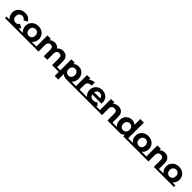

<svg xmlns="http://www.w3.org/2000/svg" viewBox="725 -3256 5964 5964"><g transform="rotate(45 3707.5 -274.0)"><path d="M332 12Q245 12 177 -23.5Q109 -59 70.5 -122.5Q32 -186 32 -269Q32 -350 70.5 -412.5Q109 -475 177 -510.5Q245 -546 332 -546Q417 -546 480 -510.5Q543 -475 573 -409L452 -344Q432 -381 401 -399.5Q370 -418 330 -418Q291 -418 259 -400Q227 -382 208.5 -348.5Q190 -315 190 -268Q190 -220 208.5 -185.5Q227 -151 259 -133.5Q291 -116 331 -116Q368 -116 399.5 -134Q431 -152 452 -190L573 -125Q543 -60 480 -24Q417 12 332 12ZM-2 -53H593V13H-2Z M912 10Q826 10 759.5 -25.5Q693 -61 654.5 -124.5Q616 -188 616 -269Q616 -350 654.5 -412.5Q693 -475 759.5 -510.5Q826 -546 912 -546Q997 -546 1063.5 -510.5Q1130 -475 1168.5 -412.5Q1207 -350 1207 -269Q1207 -187 1169 -124Q1131 -61 1064 -25.5Q997 10 912 10ZM582 13V-53H1241V13ZM912 -118Q951 -118 982 -136Q1013 -154 1031 -188Q1049 -222 1049 -269Q1049 -316 1031 -349Q1013 -382 982 -400Q951 -418 912 -418Q873 -418 842 -400Q811 -382 792.5 -349Q774 -316 774 -269Q774 -222 792.5 -188Q811 -154 842 -136Q873 -118 912 -118Z M1311 0V-538H1460V-391L1432 -434Q1460 -489 1511.5 -517.5Q1563 -546 1629 -546Q1703 -546 1758.5 -508.5Q1814 -471 1832 -394L1777 -409Q1804 -472 1863.5 -509Q1923 -546 2000 -546Q2064 -546 2113.5 -520.5Q2163 -495 2191.5 -442.5Q2220 -390 2220 -308V0H2064V-284Q2064 -349 2037 -380Q2010 -411 1961 -411Q1927 -411 1900 -395.5Q1873 -380 1858 -349Q1843 -318 1843 -270V0H1687V-284Q1687 -349 1660.5 -380Q1634 -411 1585 -411Q1551 -411 1524 -395.5Q1497 -380 1482 -349Q1467 -318 1467 -270V0ZM1237 13V-53H1467V13ZM2064 13V-53H2290V13Z M2681 13Q2611 13 2559.5 -17Q2508 -47 2479.5 -110Q2451 -173 2451 -270Q2451 -363 2478 -424Q2505 -485 2556 -515.5Q2607 -546 2677 -546Q2754 -546 2814.5 -511.5Q2875 -477 2910.5 -415Q2946 -353 2946 -267Q2946 -182 2910.5 -119Q2875 -56 2815 -21.5Q2755 13 2681 13ZM2286 13V-53H2435V13ZM2360 194V-538H2509V-428L2506 -268L2516 -106V194ZM2681 13V-53H2980V13ZM2651 -115Q2690 -115 2720.5 -133Q2751 -151 2769.5 -185.5Q2788 -220 2788 -267Q2788 -315 2769.5 -348.5Q2751 -382 2720.5 -400Q2690 -418 2651 -418Q2612 -418 2581 -400Q2550 -382 2532 -348.5Q2514 -315 2514 -267Q2514 -220 2532 -185.5Q2550 -151 2581 -133Q2612 -115 2651 -115Z M3050 0V-538H3199V-386L3178 -430Q3202 -487 3255 -516.5Q3308 -546 3384 -546V-402Q3374 -403 3366 -403.5Q3358 -404 3349 -404Q3285 -404 3245.5 -367.5Q3206 -331 3206 -254V0ZM2976 -53H3411V13H2976Z M3739 10Q3647 10 3577.5 -26Q3508 -62 3470 -125Q3432 -188 3432 -269Q3432 -350 3469.5 -412.5Q3507 -475 3572 -510.5Q3637 -546 3719 -546Q3798 -546 3861.5 -512.5Q3925 -479 3962 -416.5Q3999 -354 3999 -267Q3999 -258 3998 -246.5Q3997 -235 3996 -225H3559V-316H3914L3854 -289Q3854 -331 3837 -362Q3820 -393 3790 -410.5Q3760 -428 3720 -428Q3680 -428 3649.5 -410.5Q3619 -393 3602 -361.5Q3585 -330 3585 -287V-263Q3585 -218 3604.5 -184Q3624 -150 3659.5 -132Q3695 -114 3743 -114Q3786 -114 3818.5 -127Q3851 -140 3878 -167L3961 -82Q3923 -40 3867.5 -15Q3812 10 3739 10ZM3398 -53H4033V13H3398Z M4430 -546Q4494 -546 4544.5 -520.5Q4595 -495 4624 -442.5Q4653 -390 4653 -308V0H4497V-284Q4497 -349 4468.5 -380Q4440 -411 4388 -411Q4351 -411 4321.5 -395.5Q4292 -380 4275.5 -348Q4259 -316 4259 -266V0H4103V-538H4252V-389L4224 -434Q4253 -488 4307 -517Q4361 -546 4430 -546ZM4497 -53H4724V13H4497ZM4029 -53H4259V13H4029Z M4720 13V-53H5025V13ZM5272 13V-53H5416V13ZM5193 13V-110L5196 -270L5186 -429V-742H5342V13ZM5025 13Q4949 13 4888 -22Q4827 -57 4791.5 -120.5Q4756 -184 4756 -269Q4756 -354 4791.5 -416Q4827 -478 4888 -512Q4949 -546 5025 -546Q5093 -546 5144 -516Q5195 -486 5223 -425Q5251 -364 5251 -269Q5251 -173 5224 -110.5Q5197 -48 5146.5 -17.5Q5096 13 5025 13ZM5052 -115Q5090 -115 5121 -133.5Q5152 -152 5170.5 -186.5Q5189 -221 5189 -268Q5189 -315 5170.5 -348.5Q5152 -382 5121 -400Q5090 -418 5052 -418Q5013 -418 4982 -400Q4951 -382 4932.5 -348.5Q4914 -315 4914 -268Q4914 -220 4932.5 -185.5Q4951 -151 4982 -133Q5013 -115 5052 -115Z M5742 10Q5656 10 5589.5 -25.5Q5523 -61 5484.5 -124.5Q5446 -188 5446 -269Q5446 -350 5484.5 -412.5Q5523 -475 5589.5 -510.5Q5656 -546 5742 -546Q5827 -546 5893.5 -510.5Q5960 -475 5998.5 -412.5Q6037 -350 6037 -269Q6037 -187 5999 -124Q5961 -61 5894 -25.5Q5827 10 5742 10ZM5412 13V-53H6071V13ZM5742 -118Q5781 -118 5812 -136Q5843 -154 5861 -188Q5879 -222 5879 -269Q5879 -316 5861 -349Q5843 -382 5812 -400Q5781 -418 5742 -418Q5703 -418 5672 -400Q5641 -382 5622.5 -349Q5604 -316 5604 -269Q5604 -222 5622.5 -188Q5641 -154 5672 -136Q5703 -118 5742 -118Z M6468 -546Q6532 -546 6582.5 -520.5Q6633 -495 6662 -442.5Q6691 -390 6691 -308V0H6535V-284Q6535 -349 6506.5 -380Q6478 -411 6426 -411Q6389 -411 6359.5 -395.5Q6330 -380 6313.5 -348Q6297 -316 6297 -266V0H6141V-538H6290V-389L6262 -434Q6291 -488 6345 -517Q6399 -546 6468 -546ZM6535 -53H6762V13H6535ZM6067 -53H6297V13H6067Z M7088 10Q7002 10 6935.5 -25.5Q6869 -61 6830.5 -124.5Q6792 -188 6792 -269Q6792 -350 6830.5 -412.5Q6869 -475 6935.5 -510.5Q7002 -546 7088 -546Q7173 -546 7239.5 -510.5Q7306 -475 7344.5 -412.5Q7383 -350 7383 -269Q7383 -187 7345 -124Q7307 -61 7240 -25.5Q7173 10 7088 10ZM6758 13V-53H7417V13ZM7088 -118Q7127 -118 7158 -136Q7189 -154 7207 -188Q7225 -222 7225 -269Q7225 -316 7207 -349Q7189 -382 7158 -400Q7127 -418 7088 -418Q7049 -418 7018 -400Q6987 -382 6968.5 -349Q6950 -316 6950 -269Q6950 -222 6968.5 -188Q6987 -154 7018 -136Q7049 -118 7088 -118Z"/></g></svg>

Font: Montserrat Underline Thin
Style: Bold
Weight: 700
Version: Version 9.000